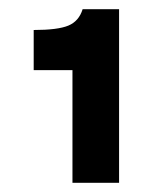

<svg xmlns="http://www.w3.org/2000/svg" viewBox="-20 -799 331 416"><path d="M53 -734Q105 -734 128 -743.5Q151 -753 159 -779H238V-403H137V-647H53Z"/></svg>

Font: Atkinson Hyperlegible Pro
Style: Bold
Weight: 700
Designer: Elliott Scott, Megan Eiswerth, Linus Boman, Theodore Petrosky, Jacob Perez
Foundry: Braille Institute
Version: Version 1.5.1